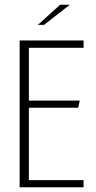

<svg xmlns="http://www.w3.org/2000/svg" viewBox="-20 -791 405 811"><path d="M63 -620H333V-589H102V-366H317L310 -336H102V-30H333V0H63ZM140 -686 234 -771H275L166 -686Z"/></svg>

Font: Smooch Sans Thin Light
Style: Regular
Weight: 300
Version: Version 1.010